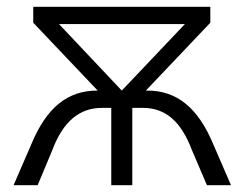

<svg xmlns="http://www.w3.org/2000/svg" viewBox="-20 -546 720 566"><path d="M20 0H91L134 -103C166 -188 214 -228 281 -228H308V0H370V-228H401C468 -228 514 -188 546 -103L590 0H661L609 -120C564 -228 502 -279 414 -279H410L600 -479V-526H78V-479L268 -279H267C179 -279 117 -229 72 -120ZM525 -475 339 -279 154 -475Z"/></svg>

Font: Malon Grotesk
Style: Regular
Weight: 400
Designer: Julieta Ulanovsky
Foundry: Julieta Ulanovsky
Version: Version 7.200